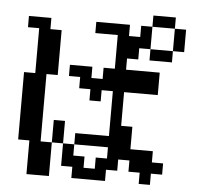

<svg xmlns="http://www.w3.org/2000/svg" viewBox="-61 -922 1121 1065"><g transform="rotate(5 500.0 -390.0)"><path d="M375 -46.9H437.5V15.6H500V-46.9H562.5V-109.4H375ZM62.5 -109.4V-484.4H125V-734.4H62.5V-796.9H187.5V-734.4H250V-484.4H187.5V-109.4H250V78.1H125V-109.4ZM750 -671.9H687.5V-609.4H625V-546.9H812.5V-421.9H625V-234.4H687.5V-109.4H812.5V-46.9H875V15.6H812.5V78.1H750V15.6H687.5V-46.9H625V15.6H562.5V78.1H375V15.6H312.5V-109.4H375V-171.9H562.5V-421.9H500V-359.4H437.5V-421.9H375V-484.4H312.5V-546.9H437.5V-484.4H500V-546.9H562.5V-734.4H437.5V-796.9H625V-734.4H687.5V-796.9H750ZM750 -671.9H875V-609.4H750ZM875 -671.9V-796.9H750V-859.4H875V-796.9H937.5V-671.9ZM312.5 -109.4H250V-234.4H312.5Z"/></g></svg>

Font: KH Dot Dougenzaka 16
Style: Regular
Weight: 400
Designer: Original version for X68000 by Keitarou Hiraki (http://hp.vector.co.jp/authors/VA000874/) / TrueType conversion by Homem
Version: Version 1.00.20150527